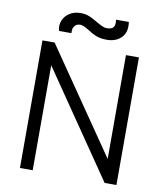

<svg xmlns="http://www.w3.org/2000/svg" viewBox="-90 -905 836 978"><g transform="rotate(10 327.5 -415.5)"><path d="M80 0V-660H143L512 -123V-660H579V0H518L146 -543V0ZM257 -772Q235 -772 226 -757Q217 -746 219 -722H155Q147 -750 157 -775Q167 -800 191 -815.5Q215 -831 249 -831Q273 -831 292.5 -823Q312 -815 337 -800Q356 -789 368 -783.5Q380 -778 392 -778Q411 -778 422 -786Q436 -798 431 -829H497Q505 -777 477 -748.5Q449 -720 402 -720Q369 -720 346.5 -729Q324 -738 300 -754Q272 -772 257 -772Z"/></g></svg>

Font: Lil Grotesk
Style: Regular
Weight: 400
Designer: Bastien Sozeau
Foundry: NBR — Bastien Sozeau
Version: Version 4.002; ttfautohint (v1.8.4.7-5d5b)